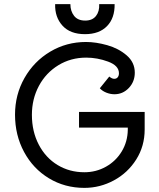

<svg xmlns="http://www.w3.org/2000/svg" viewBox="-20 -900 774 933"><path d="M683 -356V-271Q683 -190 642 -125Q601 -60 533.5 -23.5Q466 13 390 13Q295 13 218 -33.5Q141 -80 97 -161.5Q53 -243 53 -343Q53 -440 99 -521Q145 -602 224 -649Q303 -696 398 -696Q446 -696 501 -680.5Q556 -665 595.5 -631Q635 -597 635 -547Q635 -503 606 -472.5Q577 -442 536 -442Q517 -442 497.5 -449.5Q478 -457 465 -471L511 -528Q524 -517 535 -517Q546 -517 552 -524.5Q558 -532 558 -544Q558 -581 505.5 -600.5Q453 -620 399 -620Q324 -620 263.5 -583Q203 -546 169 -482.5Q135 -419 135 -342Q135 -261 168.5 -197Q202 -133 260 -98Q318 -63 390 -63Q447 -63 495 -90Q543 -117 571.5 -164Q600 -211 601 -269V-280H364V-356ZM248 -880H322Q322 -846 340 -823Q358 -800 394 -800Q429 -800 446.5 -822.5Q464 -845 462 -880H537Q538 -812 500 -773Q462 -734 393 -734Q321 -734 283.5 -775.5Q246 -817 248 -880Z"/></svg>

Font: Bellota
Style: Bold
Weight: 700
Designer: Kemie Guaida
Foundry: Kemie Guaida
Version: Version 4.001